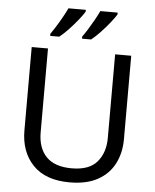

<svg xmlns="http://www.w3.org/2000/svg" viewBox="-62 -996 855 1057"><g transform="rotate(5 365.5 -467.0)"><path d="M640 -252Q640 -178 610 -118.5Q580 -59 518.5 -24.5Q457 10 362 10Q229 10 159.5 -62.5Q90 -135 90 -254V-714H180V-251Q180 -164 226.5 -116Q273 -68 367 -68Q464 -68 507.5 -119.5Q551 -171 551 -252V-714H640ZM545 -934Q535 -917 512 -888Q489 -859 462 -830.5Q435 -802 412 -784H362V-796Q376 -815 392 -841Q408 -867 423.5 -894.5Q439 -922 449 -944H545ZM369 -934Q359 -917 336 -888Q313 -859 286 -830.5Q259 -802 236 -784H186V-796Q207 -825 232 -867.5Q257 -910 273 -944H369Z"/></g></svg>

Font: Noto Sans Khojki
Style: Regular
Weight: 400
Designer: Monotype Design Team
Foundry: Monotype Imaging Inc.
Version: Version 2.003; ttfautohint (v1.8.4.7-5d5b)